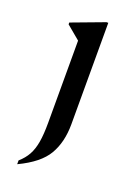

<svg xmlns="http://www.w3.org/2000/svg" viewBox="-134 -520 586 809"><g transform="rotate(20 159.0 -115.5)"><path d="M207 -6Q207 74 174 130.5Q141 187 50 230V213Q74 192 87.5 167.5Q101 143 107 108.5Q113 74 113 21V-347L52 -398V-406L199 -461H207Z"/></g></svg>

Font: Spectral SC Medium
Style: Regular
Weight: 500
Designer: Jean-Baptiste Levee
Foundry: Production Type
Version: Version 2.001